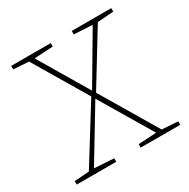

<svg xmlns="http://www.w3.org/2000/svg" viewBox="-154 -818 945 959"><g transform="rotate(-30 318.5 -338.5)"><path d="M33 -657V-677H261V-657L153 -651L321 -368L488 -651L382 -657V-677H610V-657L517 -650L333 -349L525 -26L617 -20V0H389V-20L493 -26L315 -325L135 -27L248 -20V0H20V-20L105 -26L303 -345L121 -651Z"/></g></svg>

Font: Source Serif Pro ExtraLight
Style: Regular
Weight: 200
Designer: Frank Grießhammer
Foundry: Adobe Systems Incorporated
Version: Version 3.001;hotconv 1.0.111;makeotfexe 2.5.65597